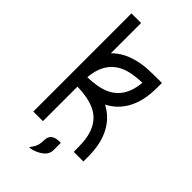

<svg xmlns="http://www.w3.org/2000/svg" viewBox="-268 -791 1001 1001"><g transform="rotate(45 232.0 -290.5)"><path d="M129.4 -2.4H58.6V-726.1H129.4V-502.9Q154.8 -528.8 188.5 -546.4Q250 -577.1 331.1 -580.6Q364.7 -582 427.2 -582V-545.9Q427.2 -448.2 390.6 -382.3Q356.9 -322.8 297.4 -292.5Q357.4 -261.2 390.1 -202.6Q427.2 -136.7 427.2 -38.6V-2.9H356V-38.6Q356 -183.6 264.6 -229.5Q210.9 -255.9 129.4 -256.8ZM130.9 -328.1Q163.6 -328.6 198.7 -334.5Q341.8 -357.4 354.5 -510.7Q321.8 -510.3 287.1 -504.4Q144 -481 130.9 -328.1ZM175.8 145Q175.8 140.6 181.6 133.8Q204.1 106.4 204.1 65.4Q204.1 29.3 230.5 18.1Q246.1 11.2 275.4 11.2V65.4Q275.4 102.1 234.4 125.5Q217.8 135.3 201.2 140.1Q184.6 145 175.8 145Z"/></g></svg>

Font: Greenwashing Machine
Style: Regular
Weight: 400
Designer: Tup Wanders
Foundry: Free font, DO NOT SELL
Version: Version 1.00;August 10, 2023;FontCreator 11.5.0.2430 64-bit